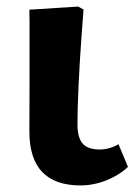

<svg xmlns="http://www.w3.org/2000/svg" viewBox="-20 -551 419 585"><path d="M225.5 14Q148 14 108.8 -26.8Q69.5 -67.5 69.5 -150.5Q69.5 -177 69.7 -210.5Q70 -244 70 -281.2Q70 -318.5 70 -355.2Q70 -392 70 -425Q70 -458 70 -483.3Q70 -508.5 69.5 -521.5L218 -531L234.5 -522Q231.5 -486 228.8 -446.5Q226 -407 223.5 -367.3Q221 -327.5 219.3 -290.8Q217.5 -254 216.8 -224Q216 -194 216 -173Q216 -131.5 231.8 -113.5Q247.5 -95.5 284 -95.5Q298 -95.5 312.5 -99.5Q327 -103.5 341 -111.5L370 -42.5Q352 -25.5 328.3 -12.8Q304.5 0 278.3 7Q252 14 225.5 14Z"/></svg>

Font: Literata Variable Black
Style: Regular
Weight: 900
Designer: Latin by Veronika Burian and Jose Scaglione. Greek by Irene Vlachou. Cyrillic by Vera Evstafieva.
Foundry: TypeTogether
Version: Version 3.021